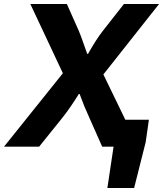

<svg xmlns="http://www.w3.org/2000/svg" viewBox="-68 -735 817 962"><path d="M501 0H444L378 -149Q355 -198 331 -264H327Q307 -232 286.5 -202Q266 -172 247 -148L128 0H-48L247 -368L84 -715H267L327 -580Q338 -554 352 -513L369 -465H373Q414 -538 447 -580L553 -715H729L450 -362L560 -135H678L662 -23L604 207H470Z"/></svg>

Font: Nebula Sans Bold
Style: Regular
Weight: 700
Italic angle: -9°
Designer: Paul D. Hunt for Adobe (as Source Sans)
Foundry: Nebula Entertainment & Broadcasting LLC
Version: Version 1.010